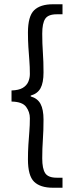

<svg xmlns="http://www.w3.org/2000/svg" viewBox="-20 -728 343 900"><path d="M228 152Q169 152 140 124Q111 96 111 19Q111 -18 113 -49Q115 -80 117.5 -110.5Q120 -141 120 -174Q120 -203 102.5 -227Q85 -251 34 -252V-304Q68 -305 86.5 -316Q105 -327 112.5 -344.5Q120 -362 120 -381Q120 -415 117.5 -445.5Q115 -476 113 -507.5Q111 -539 111 -575Q111 -652 140 -680Q169 -708 228 -708H273V-661H246Q206 -661 192 -640Q178 -619 178 -570Q178 -524 181 -482Q184 -440 184 -389Q184 -340 170 -314.5Q156 -289 124 -280V-276Q156 -267 170 -241Q184 -215 184 -167Q184 -116 181 -74Q178 -32 178 14Q178 63 192 84Q206 105 246 105H273V152Z"/></svg>

Font: Mada
Style: Regular
Weight: 400
Designer: Khaled Hosny
Version: Version 1.5